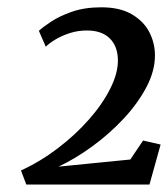

<svg xmlns="http://www.w3.org/2000/svg" viewBox="-20 -928 460 526"><path d="M52 -422.5 37.5 -461Q90 -485 138 -521.5Q186 -558 223.5 -600.5Q261 -643 282.2 -685.5Q303.5 -728 303 -763.5Q302.5 -801.5 280.5 -823Q258.5 -844.5 218 -844.5Q193 -844.5 170.2 -837Q147.5 -829.5 130.5 -819Q113.5 -808.5 105.5 -800L86.5 -843.5Q96.5 -853 119.2 -868.2Q142 -883.5 177 -895.8Q212 -908 257.5 -908Q308 -908 340.5 -889.2Q373 -870.5 388.8 -840.5Q404.5 -810.5 404.5 -776Q404.5 -733.5 381 -689Q357.5 -644.5 318.8 -603Q280 -561.5 233.5 -527.5Q187 -493.5 140.5 -471.5L337 -491L372 -543L420 -532L389.5 -422.5Z"/></svg>

Font: Merriweather 20pt SemiBold
Style: Italic
Weight: 600
Italic angle: -7.8°
Version: Version 2.101